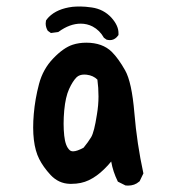

<svg xmlns="http://www.w3.org/2000/svg" viewBox="-20 -563 540 591"><path d="M200.2 2.9Q197.8 2.9 194.8 2.9Q160.6 2 135.7 -24.4Q112.8 -49.3 100.6 -73.7Q76.2 -122.1 84 -212.4Q87.9 -258.3 100.1 -304.4Q112.3 -350.6 144 -383.3Q175.3 -416 203.6 -425.3Q223.1 -431.6 245.6 -431.6Q295.4 -431.6 324.2 -403.3Q344.7 -382.8 365.2 -346.4Q385.7 -310.1 393.6 -215.6Q401.4 -121.1 421.4 -29.3L409.7 -4.9L408.2 -3.9Q394.5 8.3 374 8.3Q371.1 8.3 366.2 7.8L342.8 -3.9Q327.6 -34.7 322.3 -65.9Q312.5 -53.7 299.8 -41.5Q277.8 -20 253.4 -8.3Q230 2.9 200.2 2.9ZM239.7 -333.5Q224.6 -333.5 215.8 -325.2Q203.6 -313 192.6 -288.8Q181.6 -264.6 177.7 -223.1Q175.8 -201.7 175.8 -182.4Q175.8 -163.1 177.7 -145.5Q181.2 -112.3 194.8 -100.6Q198.7 -97.2 205.1 -97.2Q216.8 -97.2 237.3 -108.4Q251 -125 260.5 -140.6Q270 -156.2 278.3 -210.4Q283.2 -239.3 283.2 -266.1Q283.2 -293 279.8 -317.9Q267.1 -330.6 247.1 -333Q243.2 -333.5 239.7 -333.5ZM228.5 -490.2Q194.8 -490.2 160.6 -465.3L159.2 -464.4L136.7 -461.4L127 -468.3Q120.6 -479 120.6 -490.7Q120.6 -494.1 121.6 -500Q126 -506.3 130.4 -510.7Q155.8 -536.1 203.1 -542Q212.9 -543 227.3 -543Q241.7 -543 262.7 -540Q298.8 -534.7 322.8 -508.8Q344.7 -484.4 344.7 -461.4Q344.7 -459.5 344.7 -455.1Q341.3 -450.7 338.9 -448.2Q330.1 -439.5 318.4 -439.5Q314 -439.5 308.1 -440.9L299.8 -446.8Q287.1 -469.7 265.1 -481.4Q248 -490.2 228.5 -490.2Z"/></svg>

Font: Bakudai
Style: Bold
Weight: 700
Version: Version 1.48